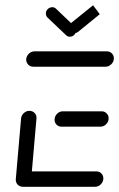

<svg xmlns="http://www.w3.org/2000/svg" viewBox="-20 -715 456 735"><path d="M40.4 -28.5 60.7 -261.5Q61.9 -273.7 71.3 -282.2Q80.7 -290.7 92.6 -290.7Q104.8 -290.7 112.8 -282.2Q120.7 -273.7 119.6 -261.5L99.3 -28.5ZM375.6 -32.2Q375.6 -19.3 366.1 -9.6Q356.7 0 343.7 0H67.4Q55.9 0 48.1 -7.8Q40.4 -15.6 40.4 -27Q40.4 -40 49.8 -49.4Q59.3 -58.9 72.2 -58.9H348.9Q360.4 -58.9 368 -51.1Q375.6 -43.3 375.6 -32.2ZM188.9 -256.7Q188.9 -269.6 198.3 -279.3Q207.8 -288.9 220.7 -288.9H368.9Q380.4 -288.9 388.1 -281.1Q395.9 -273.3 395.9 -261.9Q395.9 -248.9 386.3 -239.4Q376.7 -230 363.7 -230H215.9Q204.4 -230 196.7 -237.6Q188.9 -245.2 188.9 -256.7ZM80.4 -489.3Q81.9 -501.5 91.1 -510Q100.4 -518.5 112.6 -518.5H388.9Q400.4 -518.5 408.1 -510.7Q415.9 -503 415.9 -491.9Q415.9 -478.9 406.3 -469.3Q396.7 -459.6 384.1 -459.6H107.4Q95.2 -459.6 87.4 -468.3Q79.6 -477 80.4 -489.3ZM155.6 -663.7Q155.6 -673.3 163 -680.4Q170.4 -687.4 180.4 -687.4Q188.5 -687.4 194.1 -681.9L265.2 -614.1Q271.5 -608.5 271.5 -599.3Q271.5 -588.9 264.3 -581.7Q257 -574.4 247 -574.4Q238.9 -574.4 233.3 -580L161.9 -647.8Q155.6 -654.1 155.6 -663.7ZM361.9 -660.7 279.3 -593.3Q273 -588.1 264.4 -588.1Q255.9 -588.1 250 -594.1Q244.1 -600 244.1 -608.5Q244.1 -614.1 246.7 -619.3Q249.3 -624.4 253.3 -627.8L336.3 -694.8Z"/></svg>

Font: 26F Galaxy Sans Medium
Style: Italic
Weight: 500
Italic angle: -5°
Designer: C₂₉H₂₅N₃O₅
Version: Version 1.200